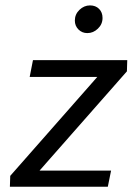

<svg xmlns="http://www.w3.org/2000/svg" viewBox="-20 -708 522 728"><path d="M17.5 0ZM461.2 -437.5 130 -61.2H401.2L388.8 0H17.5L18.8 -41.2L348.8 -416.2H92.5L105 -480H462.5ZM263.8 -630Q263.8 -653.8 281.2 -670.6Q298.8 -687.5 321.2 -687.5Q342.5 -687.5 355.6 -674.4Q368.8 -661.2 368.8 -640Q368.8 -616.2 351.2 -599.4Q333.8 -582.5 311.2 -582.5Q291.2 -582.5 277.5 -596.2Q263.8 -610 263.8 -630Z"/></svg>

Font: Cambay
Style: Italic
Weight: 400
Italic angle: -11°
Designer: Pooja Saxena
Foundry: Pooja Saxena
Version: Version 1.019;PS 001.019;hotconv 1.0.70;makeotf.lib2.5.58329